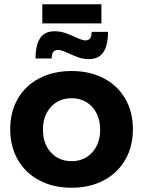

<svg xmlns="http://www.w3.org/2000/svg" viewBox="-20 -877 673 903"><path d="M605 -269Q605 -188 569 -125.5Q533 -63 467.5 -28.5Q402 6 317 6Q231 6 165.5 -28.5Q100 -63 64 -125.5Q28 -188 28 -269Q28 -351 64 -413Q100 -475 165.5 -509Q231 -543 317 -543Q402 -543 467.5 -509Q533 -475 569 -413Q605 -351 605 -269ZM182 -267Q182 -201 219.5 -160Q257 -119 317 -119Q376 -119 413.5 -160Q451 -201 451 -267Q451 -333 413.5 -374Q376 -415 317 -415Q257 -415 219.5 -374Q182 -333 182 -267ZM397 -599Q373 -599 352 -606Q331 -613 303 -626Q300 -627 282.5 -634.5Q265 -642 254 -642Q237 -642 230 -632Q223 -622 223 -602H147Q147 -663 168 -696.5Q189 -730 237 -730Q261 -730 283.5 -723Q306 -716 333 -703Q367 -687 381 -687Q397 -687 404 -697Q411 -707 411 -727H488Q488 -665 466.5 -632Q445 -599 397 -599ZM179 -857H457V-767H179Z"/></svg>

Font: Montserrat SemiBold
Style: Regular
Weight: 600
Designer: Julieta Ulanovsky
Foundry: Julieta Ulanovsky
Version: Version 6.001